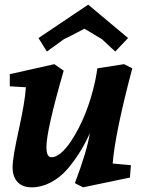

<svg xmlns="http://www.w3.org/2000/svg" viewBox="-20 -785 615 823"><path d="M91 -411 22 -415V-467L213 -510L253 -482Q179 -226 179 -155Q179 -111 200 -111Q238 -111 284 -179Q356 -288 389 -443Q395 -473 397 -492L512 -510L547 -492Q473 -213 463 -84L541 -77L537 -24L336 18L301 0Q354 -140 365 -214Q326 -126 267 -58Q236 -23 196.5 -2.5Q157 18 116.5 18Q76 18 55 -5Q34 -28 34 -68.5Q34 -109 60.5 -228.5Q87 -348 91 -411ZM358 -765 529 -622 474 -564 417 -617 342 -662Q274 -626 254 -617L181 -564L145 -622Z"/></svg>

Font: Andada
Style: Bold Italic
Weight: 700
Italic angle: -8.29999°
Designer: Carolina Giovagnoli
Foundry: Carolina Giovagnoli
Version: Version 1.003